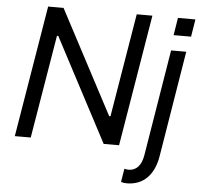

<svg xmlns="http://www.w3.org/2000/svg" viewBox="-60 -790 1099 1058"><g transform="rotate(5 489.0 -260.5)"><path d="M740.1 -727.3H653.4L558.2 -154.8H551.1L248.6 -727.3H163.4L42.6 0H130.7L225.9 -571H233L534.1 0H619.3ZM881.4 -727.3 865.8 -630.7H962.4L978 -727.3ZM679.7 205.3C774.9 205.3 831 140.6 847.3 39.8L943.2 -545.5H859.4L762.8 43.3C753.6 98.7 725.9 130 682.5 130C672.6 130 666.2 127.8 659.8 126.4L647.7 200.3C657.7 203.8 666.2 205.3 679.7 205.3Z"/></g></svg>

Font: TID UI
Style: Italic
Weight: 400
Italic angle: -9.39999°
Designer: The TID Project Authors
Foundry: Bakken & Bæck
Version: Version 1.001;hotconv 1.0.109;makeotfexe 2.5.65596